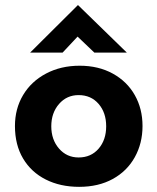

<svg xmlns="http://www.w3.org/2000/svg" viewBox="-20 -713 611 745"><path d="M289 -458Q362 -458 417.5 -427.5Q473 -397 503 -344Q533 -291 533 -224Q533 -157 503 -103Q473 -49 417.5 -18.5Q362 12 287 12Q214 12 157.5 -16.5Q101 -45 69.5 -98Q38 -151 38 -224Q38 -291 69.5 -344Q101 -397 158.5 -427.5Q216 -458 289 -458ZM285 -102Q333 -102 362.5 -136Q392 -170 392 -223Q392 -276 362.5 -310Q333 -344 285 -344Q239 -344 209 -309.5Q179 -275 179 -223Q179 -171 209 -136.5Q239 -102 285 -102ZM346 -509 281 -571 223 -509H97L282 -693H283L472 -509Z"/></svg>

Font: Josefin Sans
Style: Bold
Weight: 700
Designer: Santiago Orozco
Foundry: Typemade
Version: Version 2.000